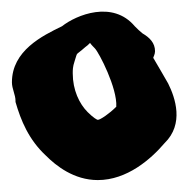

<svg xmlns="http://www.w3.org/2000/svg" viewBox="-23 -689 318 322"><path d="M-3 -551C-3 -540 3 -530 3 -520V-518C12 -487 25 -455 54 -428C71 -411 101 -387 141 -387C190 -387 230 -422 253 -449C286 -481 271 -525 259 -549C252 -561 243 -577 234 -592C234 -593 237 -598 237 -603C237 -617 228 -626 216 -633C211 -637 208 -640 203 -645C166 -689 105 -664 81 -645C48 -629 -3 -604 -3 -551ZM99 -566C99 -572 99 -577 102 -586C108 -604 102 -594 120 -610C123 -612 125 -614 128 -617C130 -614 135 -609 136 -608C143 -601 174 -541 172 -510C160 -498 145 -488 141 -488C140 -488 134 -491 124 -501C110 -515 99 -538 99 -566Z"/></svg>

Font: Stray Cat
Style: ExBlkExt
Weight: 1000
Version: Version 1.0